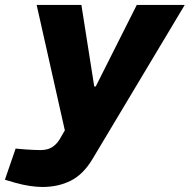

<svg xmlns="http://www.w3.org/2000/svg" viewBox="-87 -536 757 765"><path d="M81.6 209Q60.7 209 32.7 205Q4.8 201 -28.6 191.6L-67.5 180.1L-24.7 56L15.8 59.5Q31.3 60.5 46 61.2Q60.8 62 73.2 62Q101.7 62 119.7 51Q137.7 40 150.7 19L181.9 -34.9L189.3 6H176.4L59 -516.4H237.3L288.5 -191.4H294.4L458 -516.4H649.1L281.5 97.7Q245.1 158.6 195.3 183.8Q145.4 209 81.6 209Z"/></svg>

Font: REM Medium
Style: Italic
Weight: 500
Italic angle: -11°
Designer: Octavio Pardo
Foundry: Ashler Design
Version: Version 1.005;gftools[0.9.28]